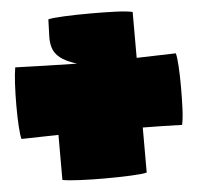

<svg xmlns="http://www.w3.org/2000/svg" viewBox="-47 -705 710 692"><g transform="rotate(-5 308.5 -359.5)"><path d="M152 -69V-232L18 -229Q14 -243 12 -276Q10 -309 10 -350Q10 -391 12 -428.5Q14 -466 18 -488Q129 -484 241 -482Q200 -495 180.5 -511Q161 -527 155 -547Q149 -567 150 -590L152 -650Q166 -654 210.5 -656Q255 -658 306 -658Q353 -658 395 -656.5Q437 -655 457 -650V-484Q492 -485 528 -486Q564 -487 599 -488Q603 -474 605 -440.5Q607 -407 607 -366Q607 -325 605.5 -288Q604 -251 599 -229Q564 -230 528 -231Q492 -232 457 -232V-69Q443 -65 398.5 -63Q354 -61 303 -61Q257 -61 214.5 -63Q172 -65 152 -69Z"/></g></svg>

Font: Oi
Style: Regular
Weight: 400
Designer: Kostas Bartsokas, Mohamad Dakak
Foundry: Foundry5
Version: Version 4.000